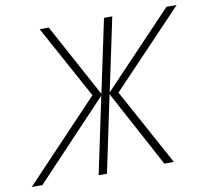

<svg xmlns="http://www.w3.org/2000/svg" viewBox="-114 -802 966 890"><g transform="rotate(-10 369.0 -357.0)"><path d="M-35 0 316 -370 128 -714H171L358 -369L431 -714H470L397 -369L725 -714H773L437 -361L634 0H589L395 -361L319 0H280L356 -361L15 0Z"/></g></svg>

Font: Noto Sans Disp ExtLt
Style: Italic
Weight: 200
Italic angle: -12°
Designer: Monotype Design Team
Foundry: Monotype Imaging Inc.
Version: Version 2.000;GOOG;noto-source:20170915:90ef993387c0